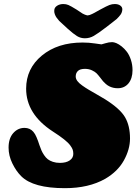

<svg xmlns="http://www.w3.org/2000/svg" viewBox="-20 -935 691 972"><path d="M487.8 -886.7Q521 -904.8 534.2 -909.7Q547.4 -914.6 561 -914.6Q579.1 -914.6 589.8 -906.2Q600.6 -897.9 599.1 -884.8Q597.7 -871.1 590.3 -860.8Q583 -850.6 569.8 -837.9L519 -798.3Q475.6 -765.1 454.6 -753.2Q433.6 -741.2 409.7 -741.2Q388.2 -741.2 370.1 -752.2Q352.1 -763.2 323.2 -789.1L279.8 -829.1Q270 -840.8 265.6 -846.9Q261.2 -853 257.3 -863.5Q253.4 -874 254.9 -884.8Q256.3 -897.9 269.5 -906.2Q282.7 -914.6 300.8 -914.6Q314.5 -914.6 326.2 -909.7Q337.9 -904.8 367.2 -886.7Q372.1 -883.8 383.1 -876.2Q394 -868.7 398.2 -866.2Q402.3 -863.8 409.7 -860.8Q417 -857.9 423.3 -856.9Q428.7 -857.4 434.1 -859.1Q439.5 -860.8 446.5 -864.3Q453.6 -867.7 458 -870.1Q462.4 -872.6 472.4 -878.2Q482.4 -883.8 487.8 -886.7ZM148.9 -267.6Q158.2 -256.8 165 -240.2Q173.3 -220.7 179.7 -200.2Q185.5 -184.1 189.9 -173.6Q194.3 -163.1 203.1 -149.9Q211.9 -136.7 221.9 -128.9Q231.9 -121.1 247.8 -115.7Q263.7 -110.4 283.2 -110.4Q314.9 -110.4 333 -123Q351.1 -135.7 351.1 -155.8Q351.1 -168 348.1 -177Q345.2 -186 335.2 -199.5Q325.2 -212.9 303.7 -230Q282.2 -247.1 248 -269Q112.3 -356.9 112.3 -486.3Q112.3 -587.9 192.1 -653.8Q272 -719.7 397.9 -719.7Q431.2 -719.7 460 -715.1Q488.8 -710.4 493.7 -710.4Q495.6 -710.4 513.7 -716.1Q531.7 -721.7 547.9 -721.7Q556.6 -721.7 569.1 -716.6Q581.5 -711.4 595.9 -700Q610.4 -688.5 622.6 -672.4Q634.8 -656.2 642.8 -631.8Q650.9 -607.4 650.9 -579.6Q650.9 -537.6 629.9 -512.2Q609.4 -488.3 576.2 -488.3Q553.7 -488.3 535.2 -497.1Q525.4 -501.5 515.6 -510Q505.9 -518.6 501.7 -523.7Q497.6 -528.8 487.8 -541.5Q476.1 -556.6 468.5 -564.2Q460.9 -571.8 445.3 -579.1Q429.7 -586.4 410.2 -586.4Q385.3 -586.4 374.3 -575.7Q363.3 -564.9 363.3 -547.9Q363.3 -536.1 371.6 -524.9Q379.9 -513.7 396.5 -502Q413.1 -490.2 429.2 -480.7Q445.3 -471.2 470.5 -456.8Q495.6 -442.4 511.7 -432.6Q587.9 -384.8 613 -341.6Q638.2 -298.3 638.2 -233.9Q638.2 -179.2 607.2 -123Q576.2 -66.9 512.7 -29.8Q429.2 17.6 308.6 17.6Q147.9 17.6 87.4 -43Q61.5 -68.8 42.5 -107.9Q23.4 -147 23.4 -187.5Q23.4 -234.4 46.9 -261Q70.3 -287.6 104 -287.6Q131.8 -287.6 148.9 -267.6Z"/></svg>

Font: Cooper* Black
Style: Italic
Weight: 900
Italic angle: -7°
Designer: Owen Earl
Foundry: indestructible type*
Version: Version 0.001